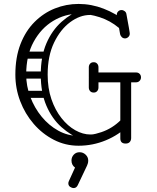

<svg xmlns="http://www.w3.org/2000/svg" viewBox="-20 -730 795 975"><path d="M618 -1Q591 -1 591 -27V-330Q591 -356 618 -356Q646 -356 646 -332V-29Q646 -17 639 -9Q632 -1 618 -1ZM471 -312Q461 -312 453.5 -319.5Q446 -327 446 -337Q446 -348 453.5 -355Q461 -362 471 -362H671Q682 -362 689 -355Q696 -348 696 -337Q696 -327 689 -319.5Q682 -312 671 -312ZM615 -535Q605 -535 598.5 -541.5Q592 -548 590 -556Q582 -604 578 -624.5Q574 -645 573.5 -650Q573 -655 573 -655Q573 -665 580 -672Q587 -679 597 -679Q606 -679 613.5 -673Q621 -667 622 -658Q631 -610 634.5 -589.5Q638 -569 638.5 -564.5Q639 -560 639 -559Q639 -549 631.5 -542Q624 -535 615 -535ZM226 -252Q226 -243 221 -238Q216 -233 209 -233H114Q98 -233 98 -252Q98 -269 115 -269H209Q226 -269 226 -252ZM224 -451Q224 -442 219 -437Q214 -432 207 -432H112Q96 -432 96 -451Q96 -468 113 -468H207Q224 -468 224 -451ZM218 -350Q218 -341 213 -336Q208 -331 201 -331H106Q90 -331 90 -350Q90 -367 107 -367H201Q218 -367 218 -350ZM400 -18Q341 -41 292.5 -84Q244 -127 215.5 -193.5Q187 -260 187 -351Q187 -443 215.5 -509.5Q244 -576 293 -619.5Q342 -663 401 -685L442 -654Q441 -654 439.5 -654Q438 -654 437 -654Q386 -654 336.5 -617.5Q287 -581 254.5 -513.5Q222 -446 222 -351Q222 -282 241 -226.5Q260 -171 292 -130.5Q324 -90 362.5 -68.5Q401 -47 439 -47Q449 -47 461 -49ZM379 10Q312 10 253.5 -20Q195 -50 151 -101Q107 -152 82.5 -216.5Q58 -281 58 -351Q58 -439 84 -506Q110 -573 155.5 -618.5Q201 -664 258.5 -687Q316 -710 379 -710Q444 -710 506 -686Q568 -662 618 -622Q631 -612 631 -598Q631 -584 622 -578Q618 -575 612 -575Q605 -575 597 -580Q589 -585 583 -589Q540 -625 486.5 -642.5Q433 -660 379 -660Q310 -660 249.5 -623.5Q189 -587 151 -518Q113 -449 113 -351Q113 -293 134 -237.5Q155 -182 191.5 -137.5Q228 -93 276 -66.5Q324 -40 379 -40Q439 -40 495 -59Q551 -78 594 -121Q599 -126 605 -133.5Q611 -141 617 -141Q628 -141 635 -135Q644 -129 644 -116Q644 -105 633 -94Q584 -45 517.5 -17.5Q451 10 379 10ZM456 -414Q467 -414 473 -407Q480 -400 480 -388V-339Q480 -328 474 -320Q467 -313 456 -313Q444 -313 437 -320Q431 -328 431 -339V-388Q431 -400 438 -407Q444 -414 456 -414ZM456 -260Q444 -260 438 -267Q431 -274 431 -286V-335Q431 -347 437 -354Q444 -361 456 -361Q467 -361 474 -354Q480 -347 480 -335V-286Q480 -274 473 -267Q467 -260 456 -260ZM342 222Q327 216 327 201Q327 195 330 189L361 121Q343 108 343 85Q343 68 354.5 55.5Q366 43 384 43Q402 43 415 55.5Q428 68 428 85Q428 94 426 100Q424 106 422 111L375 210Q368 225 354 225Q348 225 342 222Z"/></svg>

Font: Agu Display Uzo
Style: Regular
Weight: 400
Designer: Oluwaseun Badejo
Version: Version 1.103